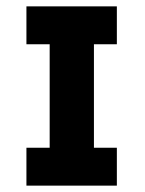

<svg xmlns="http://www.w3.org/2000/svg" viewBox="-20 -583 455 603"><path d="M136 -18V-545H275V-18ZM63 0V-119H347V0ZM63 -444V-563H347V-444Z"/></svg>

Font: Darker Grotesque Light Black
Style: Regular
Weight: 900
Version: Version 1.000;gftools[0.9.28]